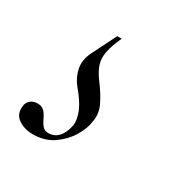

<svg xmlns="http://www.w3.org/2000/svg" viewBox="-129 -70 404 415"><g transform="rotate(30 73.5 137.5)"><path d="M0 275Q-21 275 -36.5 264Q-52 253 -48 230Q-46 222 -39.5 217Q-33 212 -23 212Q-12 212 -6 218.5Q0 225 4 234Q8 243 13.5 249.5Q19 256 28 256Q58 256 67 215Q69 198 60.5 179Q52 160 33 138Q20 122 16 102Q12 82 23 60L53 0H64Q53 24 49.5 41.5Q46 59 51 73.5Q56 88 68 104Q84 125 94 145.5Q104 166 99 188Q97 205 84.5 225.5Q72 246 51 260.5Q30 275 0 275Z"/></g></svg>

Font: Cormorant Garamond Light Light
Style: Italic
Weight: 300
Italic angle: -10°
Version: Version 4.001